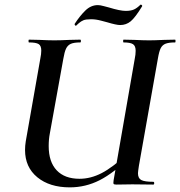

<svg xmlns="http://www.w3.org/2000/svg" viewBox="-20 -796 777 828"><path d="M88 -149Q88 -167 91 -186L154 -544Q158 -563 158 -578Q158 -599 146.5 -606Q135 -613 105 -613Q103 -613 103 -619Q103 -625 105 -625L150 -624Q190 -622 214 -622Q240 -622 280 -624L326 -625Q329 -625 329 -619Q329 -613 326 -613Q299 -613 285.5 -607Q272 -601 265 -586.5Q258 -572 253 -542L195 -221Q190 -196 190 -166Q190 -98 224.5 -61.5Q259 -25 323 -25Q371 -25 418.5 -49.5Q466 -74 532 -135L545 -123Q471 -50 410 -19Q349 12 281 12Q194 12 141 -31.5Q88 -75 88 -149ZM470 -19 561 -542Q565 -561 565 -577Q565 -598 553.5 -605.5Q542 -613 513 -613Q511 -613 511 -619Q511 -625 513 -625L559 -624Q599 -622 623 -622Q646 -622 688 -624L735 -625Q737 -625 737 -619Q737 -613 735 -613Q708 -613 694 -607.5Q680 -602 673 -588Q666 -574 661 -544L579 -81Q575 -55 575 -49Q575 -27 589.5 -19.5Q604 -12 641 -12Q645 -12 645 -6Q645 0 641 0L551 -1L482 0Q472 0 470 -3Q468 -6 470 -19ZM307 -685Q305 -685 303 -688Q301 -691 302 -693Q324 -727 348 -750.5Q372 -774 402 -774Q412 -774 428 -769.5Q444 -765 449 -764Q498 -749 522 -749Q544 -749 557.5 -755Q571 -761 586 -776H587Q590 -776 592 -773.5Q594 -771 593 -769Q563 -720 543.5 -704Q524 -688 498 -688Q482 -688 442 -700Q438 -701 415.5 -707Q393 -713 373 -713Q350 -713 339.5 -708.5Q329 -704 320.5 -696.5Q312 -689 309 -686Q309 -685 307 -685Z"/></svg>

Font: Cormorant Infant
Style: Bold Italic
Weight: 700
Italic angle: -10°
Designer: Christian Thalmann (Catharsis Fonts)
Foundry: Catharsis Fonts
Version: Version 4.000